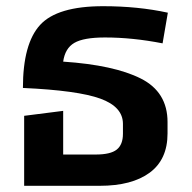

<svg xmlns="http://www.w3.org/2000/svg" viewBox="-20 -600 620 620"><path d="M184 -401Q348 -390 434.5 -346.5Q521 -303 521 -206V-169Q521 -85 463.5 -42.5Q406 0 302 0H58V-226L184 -242V-101H289Q337 -101 357 -117Q377 -133 377 -168V-200Q377 -255 304 -281.5Q231 -308 54 -316Q54 -459 109.5 -519.5Q165 -580 313 -580Q426 -580 522 -559L505 -460Q408 -479 319 -479Q250 -479 220 -461.5Q190 -444 184 -401Z"/></svg>

Font: FiraGO SemiBold
Style: Regular
Weight: 600
Designer: bBox Type
Foundry: bBox Type GmbH
Version: Version 1.001;PS 001.001;hotconv 1.0.88;makeotf.lib2.5.64775